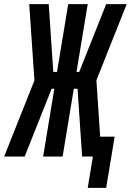

<svg xmlns="http://www.w3.org/2000/svg" viewBox="-61 -755 631 926"><path d="M362 151 387 0H335L313 -327H295L241 0H147L201 -327H188L58 0H-41L105 -367L80 -735H174L196 -408H214L268 -735H362L308 -408H321L451 -735H550L404 -368L422 -96H492L451 151Z"/></svg>

Font: Iosevka SS18
Style: Bold Italic
Weight: 700
Italic angle: -9°
Monospace: yes
Designer: Belleve Invis
Foundry: Belleve Invis
Version: Version 25.1.1; ttfautohint (v1.8.4)